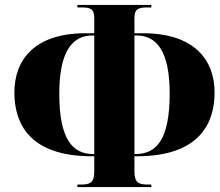

<svg xmlns="http://www.w3.org/2000/svg" viewBox="-20 -744 885 774"><path d="M292 10H590V0H577C539 0 522 -7 522 -53V-114H531C789 -114 845 -252 845 -371C845 -501 765 -610 556 -610H522V-671C522 -710 539 -714 577 -714H590V-724H292V-714H305C343 -714 360 -710 360 -671V-610H325C117 -610 38 -501 38 -371C38 -252 93 -114 351 -114H360V-53C360 -7 343 0 305 0H292ZM360 -123H356C272 -123 219 -183 219 -367C219 -537 272 -601 352 -601H360ZM522 -123V-601H530C612 -601 664 -537 664 -367C664 -183 612 -123 526 -123Z"/></svg>

Font: Noto Serif Display Condensed Black
Style: Regular
Weight: 900
Width: 3
Designer: Monotype Design Team
Foundry: Monotype Imaging Inc.
Version: Version 2.009